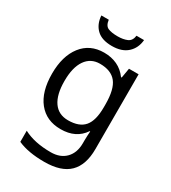

<svg xmlns="http://www.w3.org/2000/svg" viewBox="-231 -855 1077 1211"><g transform="rotate(30 307.5 -250.0)"><path d="M275 -546Q328 -546 370.5 -526Q413 -506 443 -465H448L460 -536H530V9Q530 124 471.5 182Q413 240 290 240Q172 240 97 206V125Q176 167 295 167Q364 167 403.5 126.5Q443 86 443 16V-5Q443 -17 444 -39.5Q445 -62 446 -71H442Q388 10 276 10Q172 10 113.5 -63Q55 -136 55 -267Q55 -395 113.5 -470.5Q172 -546 275 -546ZM287 -472Q220 -472 183 -418.5Q146 -365 146 -266Q146 -167 182.5 -114.5Q219 -62 289 -62Q370 -62 407 -105.5Q444 -149 444 -246V-267Q444 -377 406 -424.5Q368 -472 287 -472ZM452 -740Q447 -680 406.5 -643Q366 -606 294 -606Q220 -606 182.5 -642.5Q145 -679 141 -740H195Q200 -699 225 -688Q250 -677 296 -677Q335 -677 363.5 -689Q392 -701 397 -740Z"/></g></svg>

Font: Noto Kufi Arabic
Style: Regular
Weight: 400
Designer: Monotype Design Team, David Williams, Khaled Hosny
Foundry: Google LLC
Version: Version 2.109; ttfautohint (v1.8.4.7-5d5b)